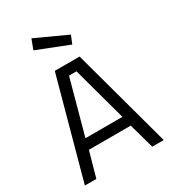

<svg xmlns="http://www.w3.org/2000/svg" viewBox="-220 -1046 1037 1160"><g transform="rotate(-30 298.0 -466.0)"><path d="M23 0 212 -691H385L573 0H493L444 -175H152L103 0ZM169 -246H427L324 -623H272ZM383 -776 162 -863 188 -932 406 -832Z"/></g></svg>

Font: Cairo Play
Style: Regular
Weight: 400
Designer: Mohamed Gaber, Accademia di Belle Arti di Urbino
Foundry: Kief Type Foundry, Accademia di Belle Arti di Urbino
Version: Version 3.119